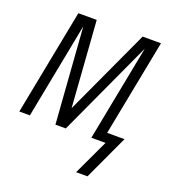

<svg xmlns="http://www.w3.org/2000/svg" viewBox="-130 -628 810 904"><g transform="rotate(20 275.0 -176.5)"><path d="M354 177 437 0H366L459 -480L238 0H186L151 -480L58 0H5L108 -530H200L231 -99L430 -530H522L428 -47H515L411 177Z"/></g></svg>

Font: Lode Dark
Style: Italic
Weight: 400
Italic angle: -11°
Monospace: yes
Designer: Belleve Invis
Foundry: Belleve Invis
Version: Version 29.2.0; ttfautohint (v1.8.3)